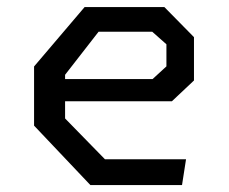

<svg xmlns="http://www.w3.org/2000/svg" viewBox="-20 -534 660 554"><path d="M78.3 -171.5V-342.2L224.2 -513.7H454.2L539.7 -426.8V-301.8L476 -241.8H136.8V-305.8H420.2L460.2 -342.5V-406.2L419.2 -442.5H264.5L167.8 -318.2V-192.2L282.8 -74.5H516.8L505.2 0H240.8Z"/></svg>

Font: Monaspace Krypton Var
Style: Regular
Weight: 400
Designer: Riley Cran and the Lettermatic Team
Version: Version 1.101 (Monaspace Krypton Var)